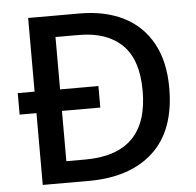

<svg xmlns="http://www.w3.org/2000/svg" viewBox="-51 -766 834 818"><g transform="rotate(-5 365.5 -357.0)"><path d="M318 -714Q427 -714 506 -674.5Q585 -635 628.5 -557Q672 -479 672 -365Q672 -184 572.5 -92Q473 0 297 0H99V-307H27V-399H99V-714ZM308 -623H208V-399H372V-307H208V-92H289Q558 -92 558 -362Q558 -496 492.5 -559.5Q427 -623 308 -623Z"/></g></svg>

Font: Noto Sans Lao Looped Medium
Style: Regular
Weight: 500
Designer: Mark Frömberg, Ben Mitchell
Foundry: The Fontpad Ltd
Version: Version 1.002; ttfautohint (v1.8.4.7-5d5b)